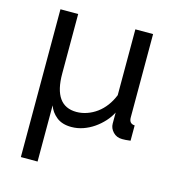

<svg xmlns="http://www.w3.org/2000/svg" viewBox="-109 -615 846 921"><g transform="rotate(15 314.0 -155.0)"><path d="M78 -522H166V-226Q166 -66 279 -66Q305 -66 331 -75Q357 -84 379.5 -100.5Q402 -117 420 -141Q438 -165 450 -195V-522H538V-108Q538 -77 566 -76V0Q551 2 542 2.5Q533 3 525 3Q497 3 479.5 -15.5Q462 -34 462 -57V-112Q450 -88 430 -66Q410 -44 385.5 -27Q361 -10 332.5 0Q304 10 274 10Q228 10 200 -12.5Q172 -35 161 -67V212H78Z"/></g></svg>

Font: Boldmen Medium
Style: Regular
Weight: 400
Designer: Matt McInerney, Pablo Impallari, Rodrigo Fuenzalida
Foundry: LIVING CONCEPT
Version: Version 1.000